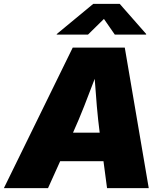

<svg xmlns="http://www.w3.org/2000/svg" viewBox="-43 -974 858 994"><path d="M-22.9 0 333.5 -727.5H603L727.1 0H511.2L492.7 -139.6H268.6L205.6 0ZM335 -287.1H473.1Q464.4 -354 458.3 -424.3Q452.1 -494.6 447.3 -565.9Q420.4 -494.6 392.8 -424.3Q365.2 -354 335 -287.1ZM412.6 -794.9H250.5L251 -797.9L439.9 -954.1H576.7L713.9 -797.9L713.4 -794.9H551.3L495.1 -876Z"/></svg>

Font: Inter Black
Style: Italic
Weight: 900
Italic angle: -9.39999°
Designer: Rasmus Andersson
Foundry: rsms
Version: Version 4.000;git-a52131595